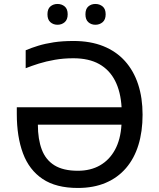

<svg xmlns="http://www.w3.org/2000/svg" viewBox="-20 -930 794 960"><path d="M346.7 -638.7Q297.9 -638.7 254.4 -631.1Q210.9 -623.5 174.3 -612.1Q137.7 -600.6 108.4 -588.9V-678.7Q137.2 -690.9 171.4 -701.4Q205.6 -711.9 248.8 -718.5Q292 -725.1 347.7 -725.1Q432.1 -725.1 496.6 -699.2Q561 -673.3 604.7 -624.8Q648.4 -576.2 670.7 -508.3Q692.9 -440.4 692.9 -356.4Q692.9 -272.5 672.1 -205.1Q651.4 -137.7 610.1 -89.6Q568.8 -41.5 508.5 -15.9Q448.2 9.8 369.1 9.8Q260.3 9.8 193.1 -35.2Q126 -80.1 95 -163.1Q64 -246.1 64 -359.9V-393.6H587.9Q583.5 -470.7 555.7 -525.6Q527.8 -580.6 476.1 -609.6Q424.3 -638.7 346.7 -638.7ZM369.1 -76.2Q433.1 -76.2 480.2 -103.3Q527.3 -130.4 555.2 -181.6Q583 -232.9 587.4 -306.6H169.4Q169.4 -233.9 189 -182.1Q208.5 -130.4 252.4 -103.3Q296.4 -76.2 369.1 -76.2ZM217.3 -858.4Q217.3 -885.3 231.9 -897.7Q246.6 -910.2 267.6 -910.2Q288.6 -910.2 303.5 -897.7Q318.4 -885.3 318.4 -858.4Q318.4 -832 303.5 -819.1Q288.6 -806.2 267.6 -806.2Q246.6 -806.2 231.9 -819.1Q217.3 -832 217.3 -858.4ZM407.2 -858.4Q407.2 -885.3 421.6 -897.7Q436 -910.2 457 -910.2Q478 -910.2 493.2 -897.7Q508.3 -885.3 508.3 -858.4Q508.3 -832 493.2 -819.1Q478 -806.2 457 -806.2Q436 -806.2 421.6 -819.1Q407.2 -832 407.2 -858.4Z"/></svg>

Font: Open Sans Medium
Style: Regular
Weight: 500
Designer: Monotype Design Team
Foundry: Monotype Imaging Inc.
Version: Version 3.000